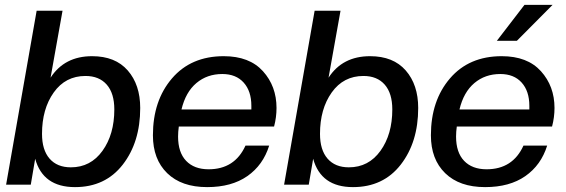

<svg xmlns="http://www.w3.org/2000/svg" viewBox="-20 -756 2316 786"><path d="M287 10Q156 10 124 -106L106 0H5L130 -712H236L187 -438Q244 -526 357 -526Q452 -526 503 -467.5Q554 -409 554 -314Q554 -174 482.5 -82Q411 10 287 10ZM270 -71Q351 -71 399.5 -138.5Q448 -206 448 -308Q448 -374 417 -409.5Q386 -445 330 -445Q248 -445 200 -377.5Q152 -310 152 -208Q152 -142 183 -106.5Q214 -71 270 -71Z M828 10Q723 10 664.5 -47Q606 -104 606 -202Q606 -344 684 -435Q762 -526 896 -526Q1001 -526 1056.5 -464.5Q1112 -403 1112 -314Q1112 -276 1102 -238H712Q709 -216 709 -197Q709 -132 742 -97.5Q775 -63 834 -63Q941 -63 985 -160H1082Q1057 -80 992.5 -35Q928 10 828 10ZM890 -453Q828 -453 784 -416Q740 -379 723 -308H1009V-323Q1009 -383 977.5 -418Q946 -453 890 -453Z M1425 10Q1294 10 1262 -106L1244 0H1143L1268 -712H1374L1325 -438Q1382 -526 1495 -526Q1590 -526 1641 -467.5Q1692 -409 1692 -314Q1692 -174 1620.5 -82Q1549 10 1425 10ZM1408 -71Q1489 -71 1537.5 -138.5Q1586 -206 1586 -308Q1586 -374 1555 -409.5Q1524 -445 1468 -445Q1386 -445 1338 -377.5Q1290 -310 1290 -208Q1290 -142 1321 -106.5Q1352 -71 1408 -71Z M1966 10Q1861 10 1802.5 -47Q1744 -104 1744 -202Q1744 -344 1822 -435Q1900 -526 2034 -526Q2139 -526 2194.5 -464.5Q2250 -403 2250 -314Q2250 -276 2240 -238H1850Q1847 -216 1847 -197Q1847 -132 1880 -97.5Q1913 -63 1972 -63Q2079 -63 2123 -160H2220Q2195 -80 2130.5 -35Q2066 10 1966 10ZM2028 -453Q1966 -453 1922 -416Q1878 -379 1861 -308H2147V-323Q2147 -383 2115.5 -418Q2084 -453 2028 -453ZM2096 -589H2014L2127 -736H2242Z"/></svg>

Font: Creato Display Medium
Style: Italic
Weight: 500
Italic angle: -10°
Version: Version 1.000